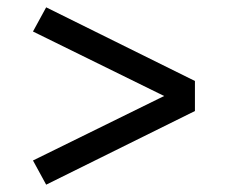

<svg xmlns="http://www.w3.org/2000/svg" viewBox="-20 -602 640 524"><path d="M106 -98 70 -164 428 -340 70 -516 106 -582 512 -381V-299Z"/></svg>

Font: Iosevka Curly Extended
Style: Regular
Weight: 400
Width: 7
Monospace: yes
Designer: Belleve Invis
Foundry: Belleve Invis
Version: Version 11.1.0; ttfautohint (v1.8.3)